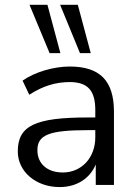

<svg xmlns="http://www.w3.org/2000/svg" viewBox="-20 -758 560 787"><path d="M224.5 8.8C304.9 8.8 363.7 -37.3 381.4 -110.8H372.5V0H447.1V-300C447.1 -427.5 389.2 -485.3 265.7 -485.3C200 -485.3 122.5 -462.7 72.5 -427.5L100 -369.6C155.9 -405.9 208.8 -421.6 265.7 -421.6C339.2 -421.6 370.6 -387.3 370.6 -306.9V-195.1C370.6 -111.8 314.7 -51 237.3 -51C172.5 -51 133.3 -88.2 133.3 -142.2C133.3 -204.9 180.4 -224.5 340.2 -224.5H383.3V-276.5H339.2C123.5 -276.5 52.9 -242.2 52.9 -137.3C52.9 -54.9 126.5 8.8 224.5 8.8ZM307.8 -540.2H352L299 -738.2H226.5ZM183.3 -540.2H227.5L174.5 -738.2H101Z"/></svg>

Font: LL Pando Sans
Style: Regular
Weight: 400
Designer: Joshua Smith
Foundry: Joshua Smith
Version: Version 1.000;Glyphs 3.2.1 (3258)